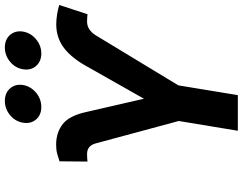

<svg xmlns="http://www.w3.org/2000/svg" viewBox="-123 -862 985 779"><g transform="rotate(-90 369.5 -472.5)"><path d="M228.5 0 268.1 -239.7 176.8 -578.1Q171.9 -594.7 161.4 -603.3Q150.9 -611.8 133.3 -611.8Q126 -611.8 115.7 -611.1Q105.5 -610.4 103.5 -609.9L104.5 -723.6Q121.1 -729 136.2 -733.2Q151.4 -737.3 172.9 -737.3Q222.2 -736.8 255.9 -710.2Q289.6 -683.6 304.7 -614.7L358.4 -380.9L489.7 -612.8Q523.9 -674.8 564.9 -705.8Q606 -736.8 660.2 -736.8Q679.2 -736.8 701.4 -733.2Q723.6 -729.5 738.8 -724.6L701.2 -609.9Q699.2 -610.4 689 -611.1Q678.7 -611.8 672.4 -611.8Q653.8 -611.8 640.1 -602.5Q626.5 -593.3 616.7 -578.1L412.6 -241.2L373 0ZM542 -797.4Q509.8 -797.4 491.2 -818.8Q472.7 -840.3 478 -871.6Q482.9 -902.8 508.5 -924.1Q534.2 -945.3 566.4 -945.3Q599.1 -945.3 617.4 -924.1Q635.7 -902.8 630.9 -871.6Q625.5 -840.3 599.9 -818.8Q574.2 -797.4 542 -797.4ZM324.7 -797.4Q292.5 -797.4 274.2 -818.8Q255.9 -840.3 261.2 -871.6Q266.1 -902.8 291.7 -924.1Q317.4 -945.3 349.6 -945.3Q381.8 -945.3 400.4 -924.1Q418.9 -902.8 414.1 -871.6Q408.7 -840.3 383.1 -818.8Q357.4 -797.4 324.7 -797.4Z"/></g></svg>

Font: Inter 24pt
Style: Bold Italic
Weight: 700
Italic angle: -9.3988°
Version: Version 4.001;git-66647c0bb